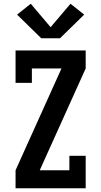

<svg xmlns="http://www.w3.org/2000/svg" viewBox="-20 -1004 540 1024"><path d="M63 0V-96L308 -639H150V-562H63V-735H437V-639L192 -96H350V-173H437V0ZM200 -800 71 -926 144 -984 250 -859 356 -984 429 -926 300 -800Z"/></svg>

Font: Iosevka Slab
Style: Bold
Weight: 700
Monospace: yes
Designer: Belleve Invis
Foundry: Belleve Invis
Version: Version 11.1.1; ttfautohint (v1.8.3)